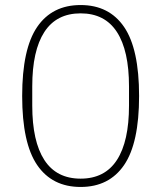

<svg xmlns="http://www.w3.org/2000/svg" viewBox="-20 -730 640 762"><path d="M300 12Q187 12 127.5 -75Q68 -162 68 -349Q68 -536 127.5 -623Q187 -710 300 -710Q413 -710 472.5 -623Q532 -536 532 -349Q532 -162 472.5 -75Q413 12 300 12ZM300 -21Q396 -21 444 -95Q492 -169 492 -311V-387Q492 -529 444 -603Q396 -677 300 -677Q204 -677 156 -603Q108 -529 108 -387V-311Q108 -169 156 -95Q204 -21 300 -21Z"/></svg>

Font: IBM Plex Sans Hebrew ExtraLight
Style: Regular
Weight: 200
Designer: Mike Abbink, Paul van der Laan, Pieter van Rosmalen, Yanek Iontef
Foundry: Bold Monday
Version: Version 1.2